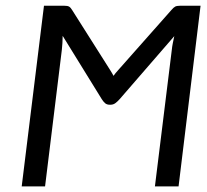

<svg xmlns="http://www.w3.org/2000/svg" viewBox="-20 -662 737 682"><path d="M371.6 -412.6Q375 -407.2 377.9 -402.3Q380.9 -397.5 383.3 -392.6Q386.7 -397.9 390.9 -402.8Q395 -407.7 400.4 -413.6L588.9 -626.5Q596.7 -635.7 602.5 -638.7Q608.4 -641.6 620.1 -641.6H692.4L614.3 0H530.3L590.3 -485.4Q591.3 -496.1 593.8 -508.5Q596.2 -521 599.1 -533.7L405.3 -310.1Q397.5 -301.3 389.9 -295.7Q382.3 -290 372.6 -290H369.6Q359.4 -290 353 -295.7Q346.7 -301.3 341.3 -310.1L202.6 -534.7Q202.6 -522 201.7 -509Q200.7 -496.1 199.7 -485.4L140.1 0H57.1L136.2 -641.6H208.5Q219.7 -641.6 225.1 -638.7Q230.5 -635.7 235.8 -627L371.6 -412.6Z"/></svg>

Font: Carlito
Style: Italic
Weight: 400
Italic angle: -7°
Designer: Lukasz Dziedzic
Foundry: tyPoland Lukasz Dziedzic
Version: Version 1.104